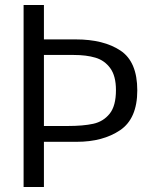

<svg xmlns="http://www.w3.org/2000/svg" viewBox="-20 -745 640 765"><path d="M74 -725H155V-588H282Q393 -588 460 -543.5Q527 -499 527 -385Q527 -272.5 458.5 -226.2Q390 -180 286 -180H155V0H74ZM442 -386Q442 -442.5 419.2 -473.5Q396.5 -504.5 360.2 -515.2Q324 -526 274 -526H155V-243H249Q311.5 -243 351.5 -251.8Q391.5 -260.5 416.8 -291.8Q442 -323 442 -386Z"/></svg>

Font: JuliaMono Light
Style: Regular
Weight: 300
Monospace: yes
Designer: cormullion
Foundry: corm
Version: Version 0.054; ttfautohint (v1.8.4)